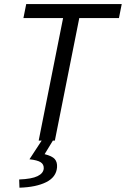

<svg xmlns="http://www.w3.org/2000/svg" viewBox="-20 -676 605 923"><path d="M165.9 0 283.3 -589.1H92.6L106 -656.3H565.2L551.8 -589.1H361.1L243.7 0ZM73.5 226.3 72.2 186.8Q132.4 184.5 160.6 170.7Q188.8 157 190.3 133.5Q191.1 113.8 175.3 103.8Q159.6 93.8 121.6 89.7L182 -2.7H235.8L194.5 65.1Q230.6 74.1 243.3 88.7Q256 103.4 254.2 128.4Q250.5 175.5 202.1 199.7Q153.6 223.9 73.5 226.3Z"/></svg>

Font: Source Sans Variable
Style: Italic
Weight: 200
Italic angle: -11°
Designer: Paul D. Hunt
Foundry: Adobe Systems Incorporated
Version: Version 3.006;hotconv 1.0.111;makeotfexe 2.5.65597